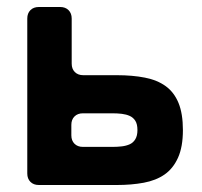

<svg xmlns="http://www.w3.org/2000/svg" viewBox="-20 -529 577 549"><path d="M58 -33V-476Q58 -491 67 -500Q76 -509 91 -509H152Q167 -509 176 -500Q185 -491 185 -476V-347Q185 -332 194 -323Q203 -314 218 -314H314Q359 -314 394.5 -307Q430 -300 454 -282.5Q478 -265 490.5 -234.5Q503 -204 503 -157Q503 -109 489 -78Q475 -47 450.5 -30Q426 -13 391 -6.5Q356 0 314 0H91Q76 0 67 -9Q58 -18 58 -33ZM217 -109H302Q316 -109 328.5 -110.5Q341 -112 351 -116.5Q361 -121 367 -131Q373 -141 373 -157Q373 -174 367 -183.5Q361 -193 351 -197.5Q341 -202 328.5 -203.5Q316 -205 302 -205H217Q202 -205 193 -196Q184 -187 184 -172V-142Q184 -127 193 -118Q202 -109 217 -109Z"/></svg>

Font: Higure Gothic Black
Style: Regular
Weight: 900
Designer: Yoshimichi Ohira
Foundry: Positype
Version: Version 1.000